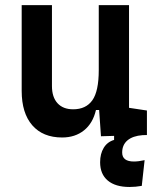

<svg xmlns="http://www.w3.org/2000/svg" viewBox="-20 -538 626 765"><path d="M496.1 207Q439.9 207 409.4 181.4Q378.9 155.8 378.9 108.4Q378.9 74.7 393.3 51Q407.7 27.3 434.6 19.5V3.4L382.3 4.9L375 -99.6H362.3Q350.1 -46.9 314.7 -18.6Q279.3 9.8 227.5 9.8Q150.9 9.8 108.6 -38.8Q66.4 -87.4 66.4 -175.8V-517.6H187V-195.3Q187 -150.9 209.2 -126.7Q231.4 -102.5 271.5 -102.5Q322.3 -102.5 347.9 -138.4Q373.5 -174.3 373.5 -258.8V-517.6H494.1V-108.4L565.4 -97.7V0L547.9 0.5Q509.3 3.4 488 21.2Q466.8 39.1 466.8 69.8Q466.8 105.5 513.7 105.5Q531.7 105.5 556.2 100.1L544.9 202.6Q520 207 496.1 207Z"/></svg>

Font: CaskaydiaCove NFP SemiBold
Style: Regular
Weight: 600
Designer: Aaron Bell
Foundry: Saja Typeworks
Version: Version 2111.001; VTT 6.35;Nerd Fonts 3.1.1